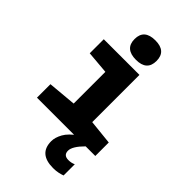

<svg xmlns="http://www.w3.org/2000/svg" viewBox="-300 -868 1199 1199"><g transform="rotate(45 300.0 -268.0)"><path d="M316 -604Q412 -604 412 -690Q412 -776 316 -776Q218 -776 218 -690Q218 -604 316 -604ZM46 0H561V-119L398 -136V-553H83V-429L234 -416V-136L46 -119ZM428 240Q454 240 474 235.5Q494 231 507 226V127Q487 137 460 137Q417 137 417 97Q417 59 476 0L399 -19Q343 20 322 58Q301 96 301 129Q301 240 428 240Z"/></g></svg>

Font: Noto Sans Mono Extra
Style: Regular
Weight: 800
Designer: Monotype Design Team
Foundry: Monotype Imaging Inc.
Version: Version 1.900